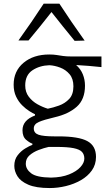

<svg xmlns="http://www.w3.org/2000/svg" viewBox="-20 -796 580 1020"><path d="M244.5 203Q171.5 203 130.5 185.2Q89.5 167.5 72.8 140.5Q56 113.5 56 85Q56 52 73.5 29.2Q91 6.5 113.8 -7.2Q136.5 -21 152 -26.5V-33Q139 -36.5 119.2 -53Q99.5 -69.5 99.5 -104Q99.5 -157.5 166 -182.5V-189Q154.5 -194 135.8 -205.8Q117 -217.5 97.8 -236.5Q78.5 -255.5 65.5 -282.8Q52.5 -310 52.5 -346Q52.5 -418.5 105.2 -462.5Q158 -506.5 241.5 -506.5Q264 -506.5 280.8 -503.8Q297.5 -501 315.5 -498.5Q333.5 -496 360 -496H519V-439.5Q484.5 -443.5 451.2 -446Q418 -448.5 384.5 -450.5Q409 -429 420.2 -400.8Q431.5 -372.5 431.5 -341Q431.5 -268 387.8 -229Q344 -190 270 -173Q214 -160 186.8 -148.2Q159.5 -136.5 159.5 -113.5Q159.5 -89 184.8 -80.2Q210 -71.5 269.5 -71.5H291.5Q397.5 -71.5 443.8 -46.5Q490 -21.5 490 37.5Q490 78.5 468 109.5Q446 140.5 409.8 161.2Q373.5 182 330.2 192.5Q287 203 244.5 203ZM234 -218.5Q262 -224 293.5 -235.2Q325 -246.5 347.5 -270.2Q370 -294 370 -337.5Q370 -377.5 349.8 -401.5Q329.5 -425.5 300 -436.8Q270.5 -448 242.5 -449.5Q190.5 -448 152.2 -422.5Q114 -397 114 -342Q114 -307 132.8 -282.2Q151.5 -257.5 179.2 -242Q207 -226.5 234 -218.5ZM251 147.5Q307.5 146.5 347 130.5Q386.5 114.5 407.2 91.8Q428 69 428 46.5Q428 24.5 415.5 11Q403 -2.5 370.8 -9Q338.5 -15.5 279.5 -15.5H238.5Q213.5 -10 185.2 0.8Q157 11.5 137 29Q117 46.5 117 73.5Q117 103 145.8 124.8Q174.5 146.5 251 147.5ZM376.5 -579Q345 -617 314.2 -655.5Q283.5 -694 253.5 -732Q224 -694.5 193.8 -656.8Q163.5 -619 131.5 -581H78Q113.5 -630.5 147 -679.2Q180.5 -728 212 -776.5H295.5Q359 -679 429.5 -580.5Z"/></svg>

Font: Commissioner Flair Light
Style: Regular
Weight: 300
Designer: Kostas Bartsokas
Foundry: Kostas Bartsokas
Version: Version 1.000; ttfautohint (v1.8.3)